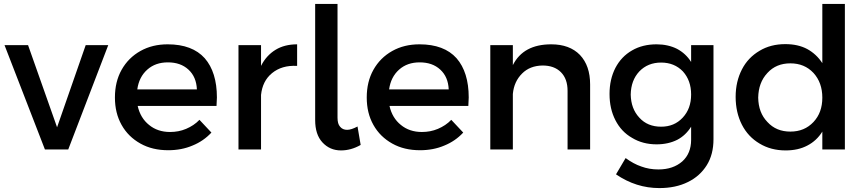

<svg xmlns="http://www.w3.org/2000/svg" viewBox="-20 -762 4421 979"><path d="M3 -532 209 0H328L532 -532H417L271 -113L123 -532Z M1024 -465C982 -512 919 -536 835 -536C783 -536 737 -525 696 -502C655 -479 623 -447 600 -406C577 -365 566 -318 566 -265C566 -212 577 -166 600 -125C623 -84 655 -53 696 -30C737 -7 784 4 838 4C883 4 925 -4 962 -20C999 -35 1031 -57 1058 -86L997 -151C978 -131 955 -116 929 -105C903 -94 876 -89 847 -89C805 -89 769 -101 740 -125C711 -148 691 -181 682 -222H1084C1085 -242 1086 -256 1086 -265C1086 -351 1065 -418 1024 -465ZM984 -306H680C686 -349 703 -382 731 -407C759 -432 794 -444 836 -444C879 -444 914 -432 941 -407C968 -382 982 -349 984 -306Z M1385 -508C1354 -489 1329 -462 1311 -426V-532H1196V0H1311V-278C1316 -325 1334 -362 1367 -389C1400 -416 1442 -429 1495 -426V-536C1453 -536 1416 -527 1385 -508Z M1714 -116C1705 -126 1701 -141 1701 -162V-742H1587V-150C1587 -101 1599 -63 1624 -36C1649 -9 1680 5 1719 5C1752 5 1786 -4 1819 -23L1803 -117C1782 -106 1765 -100 1750 -100C1735 -100 1723 -105 1714 -116Z M2308 -465C2266 -512 2203 -536 2119 -536C2067 -536 2021 -525 1980 -502C1939 -479 1907 -447 1884 -406C1861 -365 1850 -318 1850 -265C1850 -212 1861 -166 1884 -125C1907 -84 1939 -53 1980 -30C2021 -7 2068 4 2122 4C2167 4 2209 -4 2246 -20C2283 -35 2315 -57 2342 -86L2281 -151C2262 -131 2239 -116 2213 -105C2187 -94 2160 -89 2131 -89C2089 -89 2053 -101 2024 -125C1995 -148 1975 -181 1966 -222H2368C2369 -242 2370 -256 2370 -265C2370 -351 2349 -418 2308 -465ZM2268 -306H1964C1970 -349 1987 -382 2015 -407C2043 -432 2078 -444 2120 -444C2163 -444 2198 -432 2225 -407C2252 -382 2266 -349 2268 -306Z M2937 -482C2902 -518 2853 -536 2791 -536C2696 -536 2631 -501 2595 -430V-532H2480V0H2595V-283C2599 -326 2615 -360 2642 -387C2669 -414 2703 -427 2746 -428C2786 -428 2817 -417 2840 -394C2863 -371 2874 -339 2874 -299V0H2989V-331C2989 -395 2972 -445 2937 -482Z M3618 -532H3504V-446C3486 -475 3462 -497 3432 -513C3402 -528 3367 -536 3328 -536C3281 -536 3239 -526 3203 -505C3166 -484 3138 -454 3118 -416C3098 -377 3088 -333 3088 -283C3088 -232 3098 -188 3118 -149C3138 -110 3166 -80 3203 -59C3239 -37 3281 -26 3328 -26C3368 -26 3403 -34 3433 -49C3462 -64 3486 -87 3504 -116V-49C3504 -3 3489 34 3459 61C3428 88 3388 102 3337 102C3306 102 3277 97 3250 87C3223 78 3196 63 3170 44L3121 127C3190 174 3263 197 3342 197C3397 197 3446 187 3488 166C3529 146 3561 117 3584 80C3607 43 3618 -1 3618 -52ZM3461 -162C3432 -131 3396 -116 3351 -116C3305 -116 3268 -131 3240 -162C3211 -193 3197 -232 3196 -280C3197 -328 3211 -367 3240 -398C3269 -428 3306 -443 3351 -443C3396 -443 3433 -428 3462 -398C3490 -367 3504 -328 3504 -280C3504 -232 3490 -193 3461 -162Z M4288 -742H4173V-440C4153 -471 4127 -495 4096 -512C4064 -529 4027 -537 3984 -537C3935 -537 3891 -526 3853 -503C3814 -480 3784 -449 3763 -408C3742 -367 3731 -321 3731 -268C3731 -215 3742 -167 3763 -126C3784 -85 3814 -53 3853 -30C3891 -7 3935 5 3986 5C4028 5 4065 -3 4097 -20C4128 -36 4154 -60 4173 -91V0H4288ZM4128 -140C4097 -107 4058 -91 4010 -91C3962 -91 3923 -107 3893 -140C3862 -172 3847 -213 3846 -264C3847 -315 3862 -357 3893 -390C3923 -423 3962 -439 4010 -439C4058 -439 4097 -423 4128 -390C4158 -357 4173 -315 4173 -264C4173 -213 4158 -172 4128 -140Z"/></svg>

Font: Argentum Sans
Style: Regular
Weight: 400
Designer: Julieta Ulanovsky
Foundry: Julieta Ulanovsky
Version: Version 5.001;March 29, 2019;FontCreator 11.5.0.2425 64-bit